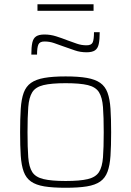

<svg xmlns="http://www.w3.org/2000/svg" viewBox="-20 -879 620 907"><path d="M290 8Q229 8 189.5 1.5Q150 -5 126.5 -21.5Q103 -38 92 -68Q81 -98 78 -143.5Q75 -189 75 -254Q75 -319 78 -365Q81 -411 92 -441Q103 -471 126.5 -487.5Q150 -504 189.5 -511Q229 -518 290 -518Q351 -518 390.5 -511Q430 -504 453.5 -487.5Q477 -471 488 -441Q499 -411 502 -365Q505 -319 505 -254Q505 -189 502 -143.5Q499 -98 488 -68Q477 -38 453.5 -21.5Q430 -5 390.5 1.5Q351 8 290 8ZM290 -24Q358 -24 395 -33Q432 -42 447.5 -66Q463 -90 466.5 -135.5Q470 -181 470 -254Q470 -327 466.5 -373Q463 -419 447.5 -443.5Q432 -468 395 -477Q358 -486 290 -486Q223 -486 185.5 -477Q148 -468 132.5 -443.5Q117 -419 113.5 -373Q110 -327 110 -254Q110 -181 113.5 -135.5Q117 -90 132.5 -66Q148 -42 185.5 -33Q223 -24 290 -24ZM128 -621Q128 -656 132.5 -677Q137 -698 150.5 -707Q164 -716 190 -716Q218 -716 245 -707.5Q272 -699 300 -688Q322 -680 343.5 -672.5Q365 -665 389 -665Q412 -665 418 -679Q424 -693 424 -727H451Q451 -692 446.5 -671Q442 -650 428.5 -641Q415 -632 389 -632Q359 -632 333.5 -641Q308 -650 279 -660Q257 -668 235.5 -675.5Q214 -683 190 -683Q168 -683 161.5 -669Q155 -655 155 -621ZM157 -828V-859H422V-828Z"/></svg>

Font: Saira Thin
Style: Regular
Weight: 100
Designer: Hector Gatti with collaboration of the Omnibus-Type team
Foundry: Omnibus-Type
Version: Version 1.101